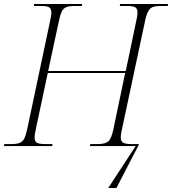

<svg xmlns="http://www.w3.org/2000/svg" viewBox="-35 -734 865 965"><path d="M509 211 647 0H417L419 -10H457Q494 -10 509.5 -23.5Q525 -37 535 -85L594 -367H205L147 -94Q139 -60 139 -43Q139 -22 151.5 -16Q164 -10 191 -10H229L227 0H-15L-13 -10H24Q48 -10 63 -15.5Q78 -21 86.5 -37Q95 -53 102 -86L215 -620Q223 -654 223 -671Q223 -692 210.5 -698Q198 -704 172 -704H135L137 -714H378L376 -704H338Q314 -704 299 -698.5Q284 -693 275 -674.5Q266 -656 259 -619L207 -377H597L648 -620Q656 -654 656 -671Q656 -692 643.5 -698Q631 -704 605 -704H567L569 -714H810L808 -704H771Q747 -704 732.5 -698.5Q718 -693 708.5 -674.5Q699 -656 692 -619L580 -94Q572 -61 572 -43Q572 -23 584.5 -16.5Q597 -10 624 -10H661L663 -7L550 211Z"/></svg>

Font: Noto Serif Display ExtraLight
Style: Italic
Weight: 200
Italic angle: -12°
Designer: Monotype Design Team
Foundry: Monotype Imaging Inc.
Version: Version 2.009